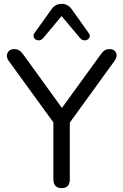

<svg xmlns="http://www.w3.org/2000/svg" viewBox="-20 -966 637 993"><path d="M298.5 7Q278 7 267 -4.8Q256 -16.5 256 -38V-365L275 -307L24.5 -652Q15 -665.5 15.8 -679.5Q16.5 -693.5 26.5 -702.8Q36.5 -712 53.5 -712Q67.5 -712 78.8 -705.5Q90 -699 100 -684.5L311 -393H289.5L501 -684.5Q511.5 -699.5 521.8 -705.8Q532 -712 547 -712Q563.5 -712 573 -703.2Q582.5 -694.5 583 -680.8Q583.5 -667 572.5 -651.5L323 -307L341 -365V-38Q341 7 298.5 7ZM203 -768.5Q194 -758.5 183.2 -757.5Q172.5 -756.5 164.2 -761.8Q156 -767 153.8 -776.2Q151.5 -785.5 159 -796L246 -917.5Q256.5 -933 269.8 -939.5Q283 -946 298.5 -946Q314.5 -946 327.5 -939.5Q340.5 -933 351.5 -917.5L438 -796Q446 -785.5 443.8 -776.2Q441.5 -767 433.2 -761.8Q425 -756.5 414.2 -757.5Q403.5 -758.5 394.5 -768.5L298.5 -883Z"/></svg>

Font: Nunito ExtraLight
Style: Regular
Weight: 200
Designer: Vernon Adams
Foundry: Vernon Adams
Version: Version 3.602;April 4, 2023;FontCreator 14.0.0.2856 64-bit